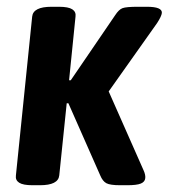

<svg xmlns="http://www.w3.org/2000/svg" viewBox="-20 -545 498 567"><path d="M76 2Q48 2 36.5 -5.5Q25 -13 27 -27L75 -496Q78 -525 132 -525H154Q182 -525 193.5 -517.5Q205 -510 203 -496L184 -308H189L320 -500Q331 -517 342 -521Q353 -525 387 -525H414Q459 -525 458 -507Q457 -497 444 -477L301 -275L404 -42Q410 -29 409 -19Q408 -8 396 -3Q384 2 356 2H335Q305 2 294 -4Q283 -10 276 -27L182 -240H177L155 -27Q152 2 98 2Z"/></svg>

Font: Asap Condensed Condensed SemiBold
Style: Italic
Weight: 600
Width: 3
Italic angle: -6°
Designer: Pablo Cosgaya
Foundry: Omnibus-Type
Version: Version 3.001; ttfautohint (v1.8.4.7-5d5b)